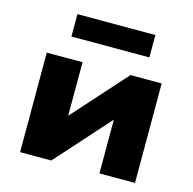

<svg xmlns="http://www.w3.org/2000/svg" viewBox="-105 -822 935 928"><g transform="rotate(15 362.5 -358.0)"><path d="M75 0V-498H254V-192H220L494 -498H650V0H472V-307H506L231 0ZM170 -604V-716H560V-604Z"/></g></svg>

Font: Nunito Sans 10pt SemiExpanded Black
Style: Regular
Weight: 900
Width: 6
Designer: Vernon Adams
Foundry: Vernon Adams
Version: Version 3.101;gftools[0.9.27]